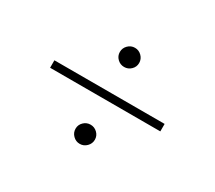

<svg xmlns="http://www.w3.org/2000/svg" viewBox="-121 -928 1242 1111"><g transform="rotate(30 500.0 -373.0)"><path d="M454.6 -585Q435.5 -603.5 435.5 -629.9Q435.5 -656.2 454.6 -675.3Q473.6 -694.3 500 -694.3Q526.4 -694.3 545.4 -675.3Q564.5 -656.2 564.5 -629.9Q564.5 -603.5 545.4 -585Q526.4 -566.4 500 -566.4Q473.6 -566.4 454.6 -585ZM131.8 -398.4H868.2V-348.6H131.8ZM454.6 -71.8Q435.5 -90.8 435.5 -117.2Q435.5 -143.6 454.6 -162.1Q473.6 -180.7 500 -180.7Q526.4 -180.7 545.4 -162.1Q564.5 -143.6 564.5 -117.2Q564.5 -90.8 545.4 -71.8Q526.4 -52.7 500 -52.7Q473.6 -52.7 454.6 -71.8Z"/></g></svg>

Font: Gen Shin Gothic Light
Style: Regular
Weight: 200
Designer: [Source Han Sans]
Ryoko NISHIZUKA  (kana & ideographs); Paul D. Hunt (Latin, Greek & Cyrillic); Wenlong ZHANG  (bopomofo
Version: Version 1.002.20150607